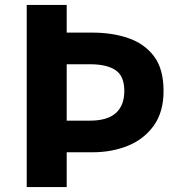

<svg xmlns="http://www.w3.org/2000/svg" viewBox="-20 -763 740 783"><path d="M89 0V-743H252V-630H357Q438 -630 503.5 -607.5Q569 -585 608 -533.5Q647 -482 647 -392Q647 -306 607 -250.5Q567 -195 501.5 -168.5Q436 -142 357 -142H252V0ZM252 -271H347Q418 -271 452.5 -302Q487 -333 487 -392Q487 -453 451 -477Q415 -501 347 -501H252Z"/></svg>

Font: Noto Sans HK Thin ExtraBold
Style: Regular
Weight: 800
Version: Version 2.004-H2;hotconv 1.0.118;makeotfexe 2.5.65603